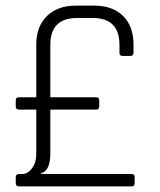

<svg xmlns="http://www.w3.org/2000/svg" viewBox="-20 -663 568 683"><path d="M127 -44H448Q459 -44 459 -33V-11Q459 0 448 0H48Q36 0 36 -11V-33Q36 -44 48 -44H59Q79 -44 94 -64.5Q109 -85 109 -114V-273H48Q36 -273 36 -284V-307Q36 -317 48 -317H109V-504Q109 -569 147 -606Q185 -643 250 -643H315Q380 -643 417.5 -606.5Q455 -570 455 -504V-476Q455 -464 444 -464H416Q405 -464 405 -476V-503Q405 -599 310 -599H254Q159 -599 159 -503V-317H321Q333 -317 333 -307V-284Q333 -273 321 -273H159V-119Q159 -70 140 -54Q133 -48 127 -48Z"/></svg>

Font: Rajdhani
Style: Regular
Weight: 400
Designer: Satya Rajpurohit, Jyotish Sonowal
Foundry: Indian Type Foundry
Version: Version 1.201 February 1, 2022